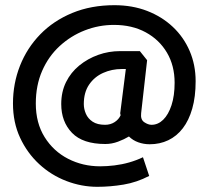

<svg xmlns="http://www.w3.org/2000/svg" viewBox="-20 -618 804 740"><path d="M547 -386 519 -421H443Q399 -421 358.5 -406.5Q318 -392 285.5 -365.5Q253 -339 234.5 -301.5Q216 -264 216 -217Q216 -149 257.5 -106Q299 -63 386 -63Q411 -63 435 -72Q459 -81 477 -92Q492 -77 513 -69.5Q534 -62 557 -62Q596 -62 628.5 -77.5Q661 -93 684.5 -123.5Q708 -154 721 -199.5Q734 -245 734 -305Q734 -368 711 -421.5Q688 -475 646 -514.5Q604 -554 547 -576Q490 -598 421 -598Q331 -598 258.5 -568Q186 -538 135 -485.5Q84 -433 57 -364.5Q30 -296 30 -219Q30 -146 57.5 -87Q85 -28 131 14.5Q177 57 235.5 79.5Q294 102 355 102Q405 102 456 93.5Q507 85 555 60L531 -12Q506 0 478 8Q450 16 421 19.5Q392 23 366 23Q299 23 242.5 -6Q186 -35 152 -89.5Q118 -144 118 -219Q118 -289 142.5 -345Q167 -401 210 -440.5Q253 -480 307 -501Q361 -522 419 -522Q489 -522 541.5 -493.5Q594 -465 623.5 -415Q653 -365 653 -299Q653 -249 641 -212.5Q629 -176 609 -156.5Q589 -137 564 -137Q551 -137 536 -147Q521 -157 524 -182ZM385 -137Q355 -137 337 -149Q319 -161 311 -179.5Q303 -198 303 -217Q303 -262 323.5 -292Q344 -322 377.5 -337Q411 -352 449 -352H465L444 -187Q443 -183 443.5 -179.5Q444 -176 445 -174Q438 -158 422 -147.5Q406 -137 385 -137Z"/></svg>

Font: Catamaran Thin Medium
Style: Regular
Weight: 500
Version: Version 2.000